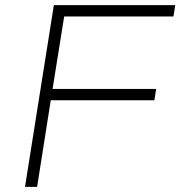

<svg xmlns="http://www.w3.org/2000/svg" viewBox="-20 -725 700 745"><path d="M77 0 189 -705H660L653 -661H229L184 -380H586L579 -336H177L124 0Z"/></svg>

Font: Nunito Sans 10pt SemiExpanded ExtraLight
Style: Italic
Weight: 250
Width: 6
Italic angle: -9°
Designer: Vernon Adams
Foundry: Vernon Adams
Version: Version 3.101;gftools[0.9.27]